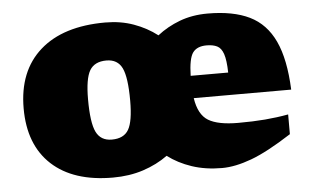

<svg xmlns="http://www.w3.org/2000/svg" viewBox="-44 -602 1116 683"><g transform="rotate(-5 514.0 -261.0)"><path d="M973.5 -84Q886.5 -28 828.2 -6.5Q770 15 723 15Q664 15 615.5 -1.2Q567 -17.5 530 -45.5Q491.5 -17.5 442 -1.2Q392.5 15 333.5 15Q192.5 15 115.2 -56.2Q38 -127.5 38 -257.5Q38 -391 120.5 -464Q203 -537 353.5 -537Q409 -537 455.2 -520.2Q501.5 -503.5 538.5 -475Q574 -503 619 -520Q664 -537 719 -537Q810 -537 868.5 -508.5Q927 -480 957.2 -415.2Q987.5 -350.5 992 -241.5H644Q653 -182 687.5 -161Q722 -140 794 -140Q847.5 -140 890 -143.5Q932.5 -147 973.5 -154.5ZM705.5 -424.5Q671.5 -424.5 656.5 -404Q641.5 -383.5 640 -321.5H774Q773 -366 765.5 -388Q758 -410 743.2 -417.2Q728.5 -424.5 705.5 -424.5ZM341 -120Q384 -120 401 -149.2Q418 -178.5 418 -252Q418 -335.5 402 -368.8Q386 -402 346 -402Q303.5 -402 286.2 -372.8Q269 -343.5 269 -270Q269 -186.5 285.2 -153.2Q301.5 -120 341 -120Z"/></g></svg>

Font: Newsreader Caption ExtraBold
Style: Regular
Weight: 800
Designer: Hugues Gentile
Foundry: Production Type
Version: Version 1.001